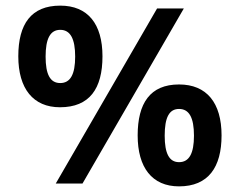

<svg xmlns="http://www.w3.org/2000/svg" viewBox="-20 -652 852 682"><path d="M193 -271C298 -271 344 -337 344 -452C344 -567 292 -632 194 -632C91 -632 45 -567 45 -452C45 -337 98 -271 193 -271ZM538 -622 178 0H273L633 -622ZM194 -357C158 -357 142 -388 142 -451C142 -514 158 -546 194 -546C230 -546 247 -514 247 -451C247 -388 230 -357 194 -357ZM616 10C720 10 767 -58 767 -171C767 -287 714 -352 616 -352C513 -352 469 -285 469 -171C469 -57 520 10 616 10ZM616 -76C581 -76 565 -107 565 -170C565 -235 581 -265 616 -265C652 -265 669 -234 669 -170C669 -107 652 -76 616 -76Z"/></svg>

Font: Noto Sans Gurmukhi SemiCondensed SemiBold
Style: Regular
Weight: 600
Width: 4
Designer: Jelle Bosma - Monotype Design Team
Foundry: Monotype Imaging Inc.
Version: Version 2.004